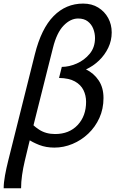

<svg xmlns="http://www.w3.org/2000/svg" viewBox="-25 -795 631 1050"><path d="M90.3 234.4H-4.9Q-4.9 204.1 2.4 164.1Q9.8 124 19.5 85.4L165.5 -497.6Q200.7 -638.7 268.1 -707Q335.4 -775.4 429.7 -775.4Q477.1 -775.4 512.2 -753.7Q547.4 -731.9 566.7 -696.3Q585.9 -660.6 585.9 -617.7Q585.9 -573.2 567.1 -533.9Q548.3 -494.6 516.6 -464.1Q484.9 -433.6 445.3 -415.5Q488.3 -394.5 514.6 -355.2Q541 -315.9 541 -258.8Q541 -199.7 518.6 -150.1Q496.1 -100.6 457.8 -64.2Q419.4 -27.8 371.3 -7.8Q323.2 12.2 272.5 12.2Q226.6 12.2 189.2 -2.4Q151.9 -17.1 127 -34.7Q102.1 -52.2 93.8 -61Q104.5 -77.1 114.3 -98.6Q124 -120.1 134.8 -135.7Q151.9 -110.4 188.7 -86.2Q225.6 -62 276.4 -62Q353.5 -62 399.7 -111.3Q445.8 -160.6 445.8 -238.3Q445.8 -272.9 431.4 -302.2Q417 -331.5 384.8 -349.6Q352.5 -367.7 297.9 -368.7L313 -429.2Q352.5 -429.2 394.5 -447.5Q436.5 -465.8 465.6 -501Q494.6 -536.1 494.6 -586.9Q494.6 -612.8 485.1 -637.5Q475.6 -662.1 455.1 -678Q434.6 -693.8 402.3 -693.8Q360.4 -693.8 322.8 -655Q285.2 -616.2 264.6 -533.2Q251.5 -481.4 234.4 -413.6Q217.3 -345.7 199 -272.5Q180.7 -199.2 163.1 -129.6Q145.5 -60.1 131.8 -3.9Q118.2 52.2 110.4 85.4Q101.1 124.5 95.7 162.6Q90.3 200.7 90.3 234.4Z"/></svg>

Font: Andika
Style: Italic
Weight: 400
Italic angle: -14°
Designer: Victor Gaultney, Annie Olsen, Julie Remington, Don Collingsworth, Eric Hays, Becca Hirsbrunner
Foundry: SIL International
Version: Version 6.101